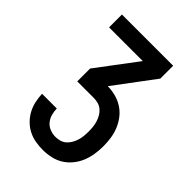

<svg xmlns="http://www.w3.org/2000/svg" viewBox="-215 -617 930 930"><g transform="rotate(45 250.0 -152.5)"><path d="M252 215Q227 215 201.5 210.5Q176 206 153.5 194.5Q131 183 112.5 164.5Q94 146 82 123.5Q70 101 64.5 76Q59 51 58 25H159Q159 45 164.5 64Q170 83 182.5 98Q195 113 214 120Q233 127 252 127Q267 127 282 122.5Q297 118 308.5 107.5Q320 97 327.5 83.5Q335 70 339.5 55.5Q344 41 345.5 25.5Q347 10 347 -5Q347 -20 345.5 -35.5Q344 -51 339.5 -66Q335 -81 327 -95Q319 -109 307.5 -119Q296 -129 281 -133.5Q266 -138 250 -138H136V-226L291 -432H60V-520H411V-432L257 -226Q284 -226 311 -219Q338 -212 361.5 -197Q385 -182 402 -160Q419 -138 429.5 -112.5Q440 -87 444 -59.5Q448 -32 448 -5Q448 23 443.5 51Q439 79 428.5 104.5Q418 130 400 152Q382 174 358.5 188.5Q335 203 307.5 209Q280 215 252 215Z"/></g></svg>

Font: Iosevka SS18 Semibold
Style: Regular
Weight: 600
Monospace: yes
Designer: Belleve Invis
Foundry: Belleve Invis
Version: Version 25.1.1; ttfautohint (v1.8.4)